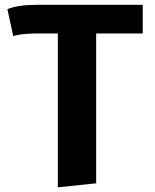

<svg xmlns="http://www.w3.org/2000/svg" viewBox="-20 -565 655 812"><path d="M35.9 -412.3 11.3 -526.2Q55.9 -544.6 135.4 -544.6H583.6V-423.6H386.7V210.3L224.6 227.2V-423.6H140Q117.4 -423.6 88.7 -421.5Q60 -419.5 35.9 -412.3Z"/></svg>

Font: Fira Code
Style: Bold
Weight: 700
Monospace: yes
Designer: Carrois Corporate, Edenspiekermann AG, Nikita Prokopov
Foundry: Carrois Corporate, Edenspiekermann AG, Nikita Prokopov
Version: Version 6.000; ttfautohint (v1.8.2) -l 8 -r 50 -G 200 -x 14 